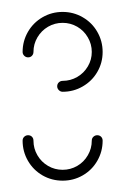

<svg xmlns="http://www.w3.org/2000/svg" viewBox="-20 -687 213 327"><path d="M145.6 -456.7Q149.6 -456.7 152.2 -454.1Q154.8 -451.5 154.8 -447.4Q154.8 -428.9 145.7 -413.1Q136.7 -397.4 120.9 -388.3Q105.2 -379.3 86.7 -379.3Q68.1 -379.3 52.4 -388.3Q36.7 -397.4 27.6 -413.1Q18.5 -428.9 18.5 -447.4Q18.5 -451.5 21.3 -454.1Q24.1 -456.7 27.8 -456.7Q31.9 -456.7 34.4 -454.1Q37 -451.5 37 -447.4Q37 -434.1 43.7 -422.6Q50.4 -411.1 61.9 -404.4Q73.3 -397.8 86.7 -397.8Q100 -397.8 111.5 -404.4Q123 -411.1 129.6 -422.6Q136.3 -434.1 136.3 -447.4Q136.3 -451.5 139.1 -454.1Q141.9 -456.7 145.6 -456.7ZM27.8 -589.3Q24.1 -589.3 21.3 -592Q18.5 -594.8 18.5 -598.5Q18.5 -617 27.6 -632.8Q36.7 -648.5 52.4 -657.6Q68.1 -666.7 86.7 -666.7Q105.2 -666.7 120.9 -657.6Q136.7 -648.5 145.7 -632.8Q154.8 -617 154.8 -598.5Q154.8 -580 145.7 -564.4Q136.7 -548.9 120.9 -539.8Q105.2 -530.7 86.7 -530.7Q83 -530.7 80.2 -533.5Q77.4 -536.3 77.4 -540Q77.4 -544.1 80.2 -546.7Q83 -549.3 86.7 -549.3Q100 -549.3 111.5 -555.9Q123 -562.6 129.6 -573.9Q136.3 -585.2 136.3 -598.5Q136.3 -611.9 129.6 -623.3Q123 -634.8 111.5 -641.5Q100 -648.1 86.7 -648.1Q73.3 -648.1 61.9 -641.5Q50.4 -634.8 43.7 -623.3Q37 -611.9 37 -598.5Q37 -594.8 34.4 -592Q31.9 -589.3 27.8 -589.3Z"/></svg>

Font: 26F Galaxy Hebrew Hairline
Style: Regular
Weight: 50
Designer: C₂₉H₂₅N₃O₅
Version: Version 1.000